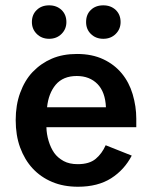

<svg xmlns="http://www.w3.org/2000/svg" viewBox="-20 -690 565 723"><path d="M304.2 -606.9Q304.2 -635.3 321.8 -652.3Q339.8 -669.9 369.1 -669.9Q397.5 -669.9 416 -652.3Q434.1 -634.8 434.1 -606.9Q434.1 -580.6 416 -562.5Q397.5 -543.9 369.1 -543.9Q340.3 -543.9 321.8 -562.5Q304.2 -580.1 304.2 -606.9ZM100.1 -606.9Q100.1 -634.8 118.2 -652.3Q136.2 -669.9 165 -669.9Q193.4 -669.9 211.9 -652.3Q230 -634.8 230 -606.9Q230 -580.6 211.9 -562.5Q193.4 -543.9 165 -543.9Q136.7 -543.9 118.2 -562.5Q100.1 -580.6 100.1 -606.9ZM476.1 -104Q448.2 -50.3 398.4 -18.6Q348.1 13.2 273.9 13.2Q218.8 13.2 176.3 -4.9Q133.3 -22.9 102.5 -56.2Q72.8 -88.4 55.7 -134.8Q39.1 -180.2 39.1 -237.8Q39.1 -294.4 55.7 -339.8Q73.2 -387.7 102.5 -418.5Q134.3 -451.7 175.3 -469.2Q216.3 -486.8 270 -486.8Q326.7 -486.8 369.1 -466.8Q410.6 -447.3 438.5 -413.6Q466.3 -379.9 479.5 -335.4Q493.2 -289.1 493.2 -243.2V-210.9H154.8Q155.3 -185.1 163.1 -159.2Q170.9 -133.3 184.1 -114.3Q196.8 -96.2 219.7 -83.5Q241.2 -71.8 272.9 -71.8Q316.4 -71.8 340.3 -91.8Q363.8 -111.3 377.9 -143.1ZM269 -403.8Q217.8 -403.8 189.9 -371.1Q162.6 -338.4 157.2 -286.1H378.9Q376.5 -343.3 347.2 -373.5Q317.4 -403.8 269 -403.8Z"/></svg>

Font: Post Grotesk Medium
Style: Medium
Weight: 500
Version: Version 1.0